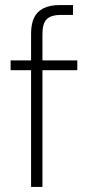

<svg xmlns="http://www.w3.org/2000/svg" viewBox="-20 -740 355 760"><path d="M103 0V-607Q103 -644 114.5 -669Q126 -694 151.5 -707Q177 -720 218 -720H269V-681H222Q182 -681 165 -664Q148 -647 148 -605V0ZM22 -462V-501H286V-462Z"/></svg>

Font: DM Sans 18pt ExtraLight
Style: Regular
Weight: 250
Designer: Colophon Foundry, Jonny Pinhorn
Foundry: Colophon Foundry
Version: Version 4.004;gftools[0.9.30]